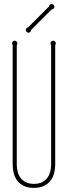

<svg xmlns="http://www.w3.org/2000/svg" viewBox="-20 -909 332 939"><path d="M250 -104Q250 -82.5 244.6 -62Q239.3 -41.5 227.1 -25.6Q214.8 -9.8 194.8 0Q174.8 9.8 146 9.8Q116.2 9.8 96.2 0Q76.2 -9.8 64.2 -25.6Q52.2 -41.5 47.1 -62Q42 -82.5 42 -104V-688Q39.1 -692.4 39.1 -696.8Q39.1 -702.1 42.7 -706.1Q46.4 -710 51.8 -710Q57.1 -710 61 -706.1Q64.9 -702.1 64.9 -696.8Q64.9 -692.4 62 -688V-104Q62 -86.9 66.2 -70.1Q70.3 -53.2 80.1 -39.8Q89.8 -26.4 106 -18.1Q122.1 -9.8 146 -9.8Q169.9 -9.8 186 -18.1Q202.1 -26.4 211.9 -39.8Q221.7 -53.2 225.8 -70.1Q230 -86.9 230 -104V-688Q227.1 -692.4 227.1 -696.8Q227.1 -702.1 231 -706.1Q234.9 -710 240.2 -710Q245.6 -710 249.3 -706.1Q252.9 -702.1 252.9 -696.8Q252.9 -692.4 250 -688ZM131.8 -762.2Q131.8 -756.8 128.2 -752.9Q124.5 -749 119.1 -749Q113.8 -749 109.9 -752.9Q106 -756.8 106 -762.2Q106 -766.6 109.1 -770.5Q112.3 -774.4 117.7 -775.4L219.7 -877.4Q219.7 -881.8 223.6 -885.5Q227.5 -889.2 232.9 -889.2Q238.3 -889.2 242.2 -885.3Q246.1 -881.3 246.1 -876Q246.1 -870.6 242.2 -866.9Q238.3 -863.3 232.9 -863.3Z"/></svg>

Font: Wire One
Style: Regular
Weight: 400
Designer: Alexei Vanyashin, Gayaneh Bagdasaryan
Foundry: Cyreal Type Foundry
Version: Version 1.000